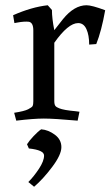

<svg xmlns="http://www.w3.org/2000/svg" viewBox="-20 -452 421 732"><path d="M278 -364Q240 -364 187 -289V-67Q187 -54 191 -48.5Q195 -43 206 -39Q223 -32 268 -28L283 -26L276 8Q186 0 147 0Q108 0 42 8L34 -22Q73 -28 87.5 -35.5Q102 -43 104.5 -48Q107 -53 107 -66V-336Q107 -366 90 -369Q73 -371 46 -366L35 -364L30 -394Q100 -425 162 -432L178 -414Q178 -382 187 -337L220 -379Q263 -432 310 -432Q330 -432 381 -413Q367 -334 347 -284L320 -282Q320 -318 309.5 -341Q299 -364 278 -364ZM110 260 88 242Q109 221 128.5 191.5Q148 162 148 141Q148 120 90 114L83 98Q91 85 108 67Q125 49 137 41Q164 43 189 61.5Q214 80 214 109Q214 138 179 184.5Q144 231 110 260Z"/></svg>

Font: Buenard
Style: Regular
Weight: 400
Designer: Gustavo Ibarra
Foundry: FontFuror
Version: Version 1.001 2011